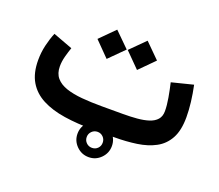

<svg xmlns="http://www.w3.org/2000/svg" viewBox="-111 -677 1115 976"><g transform="rotate(20 446.0 -189.5)"><path d="M539.5 0Q604.6 0 660.8 -8.2Q717.1 -16.3 759.7 -39.2Q802.3 -62 826.3 -105.9Q850.2 -149.7 850.2 -221.1Q850.2 -258.7 845 -302.5Q839.7 -346.4 830.4 -390L714.4 -360.9Q723.1 -323.8 730.1 -283.8Q737.1 -243.8 737.1 -212.9Q737.1 -184.7 722.1 -167.4Q707 -150.2 680.3 -141.4Q653.5 -132.6 617.9 -129.5Q582.2 -126.4 540.5 -126.4H426.3Q367.8 -126.4 318.7 -130.7Q269.5 -135.1 233.4 -147.2Q197.3 -159.4 177.1 -182.9Q157 -206.4 157 -244.7Q157 -270.8 164.6 -299.5Q172.3 -328.1 180.4 -350.8L74.8 -390.2Q60.8 -356.3 51.7 -317.4Q42.5 -278.4 42.5 -237.1Q42.5 -166.5 69.8 -120.5Q97.1 -74.5 147.8 -48.1Q198.4 -21.7 269 -10.8Q339.6 0 426.3 0ZM531.9 -519.4 452.9 -440.7 531.9 -361 611.1 -440.7ZM367.5 -519.4 289.1 -440.7 367.5 -361 447.3 -440.7ZM408.2 46.4Q408.2 28.3 420.9 15.6Q433.6 2.9 451.7 2.9Q469.7 2.9 482.2 15.5Q494.6 28 494.6 46.3Q494.6 64.6 482.3 77Q469.9 89.4 451.6 89.4Q433.3 89.4 420.8 76.9Q408.2 64.5 408.2 46.4ZM358.4 46.4Q358.4 84.7 385.9 112.2Q413.4 139.6 451.7 139.6Q490 139.6 517.2 112.2Q544.4 84.7 544.4 46.4Q544.4 8.1 517.2 -19.1Q489.9 -46.4 451.6 -46.4Q413.3 -46.4 385.9 -19.2Q358.4 8.1 358.4 46.4Z"/></g></svg>

Font: Vazirmatn
Style: Regular
Weight: 400
Designer: Saber Rastikerdar
Foundry: Saber Rastikerdar
Version: Version 33.003;September 2, 2022;FontCreator 14.0.0.2862 64-